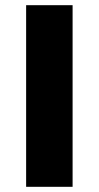

<svg xmlns="http://www.w3.org/2000/svg" viewBox="-20 -720 380 740"><path d="M80.7 -700H259.8V0H80.7Z"/></svg>

Font: iiserrat Thin
Style: Regular
Weight: 100
Designer: Akira Ohta
Foundry: Akira Ohta
Version: Version 1.200;Glyphs 3.3.1 (3343)